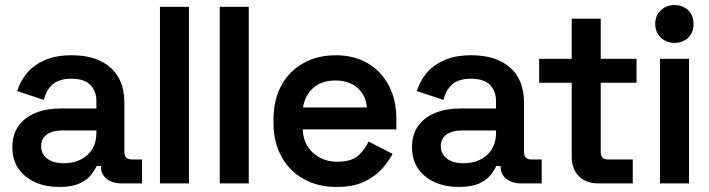

<svg xmlns="http://www.w3.org/2000/svg" viewBox="-20 -727 2812 761"><path d="M29 -144Q29 -194 53.5 -228Q78 -262 121 -279.5Q164 -297 219 -297H362V-327Q362 -366 338 -390.5Q314 -415 263 -415Q213 -415 187.5 -391.5Q162 -368 154 -331L48 -366Q60 -405 86.5 -437Q113 -469 157 -488.5Q201 -508 265 -508Q362 -508 417.5 -459.5Q473 -411 473 -319V-125Q473 -95 501 -95H543V0H462Q426 0 403 -18Q380 -36 380 -67V-69H363Q357 -55 342 -35Q327 -15 296.5 -0.5Q266 14 214 14Q162 14 120 -4.5Q78 -23 53.5 -58Q29 -93 29 -144ZM362 -200V-210H226Q189 -210 166 -194Q143 -178 143 -147Q143 -117 167 -98.5Q191 -80 233 -80Q290 -80 326 -112.5Q362 -145 362 -200Z M614 0V-700H729V0Z M851 0V-700H966V0Z M1064 -241V-253Q1064 -331 1095 -388Q1126 -445 1182 -476.5Q1238 -508 1311 -508Q1383 -508 1437 -476.5Q1491 -445 1521 -388Q1551 -331 1551 -255V-214H1180Q1182 -156 1221 -121Q1260 -86 1317 -86Q1373 -86 1400 -110.5Q1427 -135 1441 -166L1536 -117Q1522 -90 1495.5 -59.5Q1469 -29 1425 -7.5Q1381 14 1314 14Q1240 14 1183.5 -17.5Q1127 -49 1095.5 -106.5Q1064 -164 1064 -241ZM1434 -301Q1430 -350 1396.5 -379Q1363 -408 1310 -408Q1255 -408 1222 -379Q1189 -350 1181 -301Z M1613 -144Q1613 -194 1637.5 -228Q1662 -262 1705 -279.5Q1748 -297 1803 -297H1946V-327Q1946 -366 1922 -390.5Q1898 -415 1847 -415Q1797 -415 1771.5 -391.5Q1746 -368 1738 -331L1632 -366Q1644 -405 1670.5 -437Q1697 -469 1741 -488.5Q1785 -508 1849 -508Q1946 -508 2001.5 -459.5Q2057 -411 2057 -319V-125Q2057 -95 2085 -95H2127V0H2046Q2010 0 1987 -18Q1964 -36 1964 -67V-69H1947Q1941 -55 1926 -35Q1911 -15 1880.5 -0.5Q1850 14 1798 14Q1746 14 1704 -4.5Q1662 -23 1637.5 -58Q1613 -93 1613 -144ZM1946 -200V-210H1810Q1773 -210 1750 -194Q1727 -178 1727 -147Q1727 -117 1751 -98.5Q1775 -80 1817 -80Q1874 -80 1910 -112.5Q1946 -145 1946 -200Z M2351 0Q2303 0 2274.5 -28.5Q2246 -57 2246 -106V-399H2117V-494H2246V-653H2361V-494H2503V-399H2361V-125Q2361 -95 2389 -95H2488V0Z M2596 0V-494H2711V0ZM2577 -632Q2577 -666 2599.5 -686.5Q2622 -707 2653 -707Q2686 -707 2707.5 -686.5Q2729 -666 2729 -632Q2729 -598 2707.5 -577.5Q2686 -557 2653 -557Q2622 -557 2599.5 -577.5Q2577 -598 2577 -632Z"/></svg>

Font: Space Grotesk Frontify SemiBold
Style: Regular
Weight: 600
Designer: Florian Karsten
Version: Version 2.000